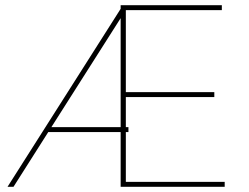

<svg xmlns="http://www.w3.org/2000/svg" viewBox="-20 -720 958 740"><path d="M9 0H32L166 -211H445V0H846V-19H465V-211H475V-230H465V-346H806V-365H465V-681H835V-700H445V-686ZM178 -230 445 -650V-230Z"/></svg>

Font: Chess Sans Thin
Style: Regular
Weight: 100
Designer: Wolf Bōese
Foundry: Wolf Bōese
Version: Version 7.223;Glyphs 3.3 (3306)